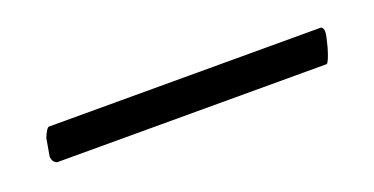

<svg xmlns="http://www.w3.org/2000/svg" viewBox="-21 -76 463 238"><g transform="rotate(-20 211.0 42.5)"><path d="M25 55Q25 55 29 32Q34 20 37 20H396Q399 22 399 26.5Q399 31 395 46Q390 63 387 65H31L28 63Q25 60 25 55Z"/></g></svg>

Font: AMoshref-Naskh
Style: Naskh
Weight: 500
Version: Version 0.001